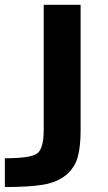

<svg xmlns="http://www.w3.org/2000/svg" viewBox="-51 -543 438 782"><path d="M-31.2 101.6Q75.2 101.6 101.1 81.5Q127 61.5 127 -13.7V-523.4H277.3V-13.7Q277.3 56.6 265.1 98.6Q252.9 140.6 217.8 169.9Q182.6 199.2 126 209Q69.3 218.8 -31.2 218.8Z"/></svg>

Font: Gen Shin Gothic Bold
Style: Bold
Weight: 700
Designer: [Source Han Sans]
Ryoko NISHIZUKA  (kana & ideographs); Paul D. Hunt (Latin, Greek & Cyrillic); Wenlong ZHANG  (bopomofo
Version: Version 1.002.20150607